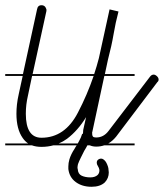

<svg xmlns="http://www.w3.org/2000/svg" viewBox="-20 -571 628 736"><path d="M158 -535V-534V-529L105 -287H341Q351 -317 359 -348L400 -535L434 -527V-526Q423 -485 415.5 -440.5Q408 -396 394 -343L382 -287H496V-280H380L334 -66Q333 -64 333 -59V-58H335L333 -55Q335 -47 339 -45.5Q343 -44 349 -44Q377 -44 396 -69L555 -277Q561 -285 569 -285Q575 -285 581.5 -279Q588 -273 588 -266Q588 -260 583 -256L425 -47Q411 -30 395 -21H496V-14H380Q365 -9 349 -9Q335 -9 324 -14H315Q310 -4 303 7Q296 21 289.5 34Q283 47 279 58Q277 66 277 73Q277 75 278 77Q279 96 293 102.5Q307 109 326 109Q344 109 354 100Q361 93 361 83V80Q360 73 355.5 66Q351 59 351 54V51Q351 47 354 43Q360 37 368 37Q373 37 378.5 41.5Q384 46 387.5 52.5Q391 59 393.5 66.5Q396 74 396 80Q397 86 397 90Q397 112 382 128Q364 145 331 145Q295 145 270.5 127Q246 109 242 77V67Q242 54 246 40Q252 20 266 -1Q269 -7 274 -14H185Q163 -8 139 -8Q118 -8 102 -14H0V-21H88Q76 -29 67 -42Q43 -76 43 -135Q43 -152 45 -170.5Q47 -189 52 -211L67 -280H0V-287H68L122 -535L124 -542Q128 -551 139 -551Q148 -551 153 -545Q154 -544 155 -542ZM79 -135Q79 -43 139 -43Q229 -43 279 -140Q314 -207 339 -280H103L87 -204Q79 -170 79 -135ZM283 -30 290 -44Q293 -51 295 -58H298Q298 -63 299 -73L310 -122Q279 -71 237 -39Q222 -28 205 -21H278Q280 -25 283 -30Z"/></svg>

Font: Gruenewald VA 3. Klasse
Style: Regular
Weight: 400
Designer: Peter Wiegel
Foundry: Peter Wiegel, nach dem Schriftentwurf von Dr. H. Gr¸newald
Version: Version 0.007